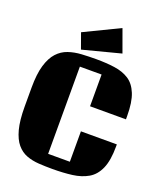

<svg xmlns="http://www.w3.org/2000/svg" viewBox="-158 -965 907 1080"><g transform="rotate(20 295.0 -425.0)"><path d="M365 -57V-239H580V-227Q580 -143 558.5 -94Q537 -45 497.5 -22Q458 1 404.5 8Q351 15 286 15Q244 15 204.5 12.5Q165 10 131.5 -2.5Q98 -15 73 -44.5Q48 -74 34 -126.5Q20 -179 20 -262V-374Q20 -457 35.5 -509Q51 -561 78 -590.5Q105 -620 141.5 -632.5Q178 -645 220.5 -647.5Q263 -650 308 -650Q368 -650 418 -643Q468 -636 504 -613Q540 -590 560 -541Q580 -492 580 -408V-389H365V-579H235V-57ZM175 -763 386 -865 435 -730 208 -671Z"/></g></svg>

Font: Unlock
Style: Regular
Weight: 400
Designer: Eduardo Rodriguez Tunni
Foundry: Eduardo Rodriguez Tunni
Version: Version 1.003; ttfautohint (v1.8.4.7-5d5b);gftools[0.9.23]